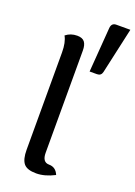

<svg xmlns="http://www.w3.org/2000/svg" viewBox="-159 -902 685 971"><g transform="rotate(20 183.5 -416.5)"><path d="M167 5.9Q117.7 5.9 99.4 -16.4Q81.1 -38.6 81.1 -89.8V-613.8Q81.1 -668 63.5 -698.7Q89.4 -719.7 125 -719.7Q153.3 -719.7 165 -704.3Q176.8 -689 176.8 -658.2V-108.9Q176.8 -58.1 213.4 -58.1Q250 -58.1 265.1 -21Q212.9 5.9 167 5.9ZM284.7 -570.8H245.1L263.2 -810.1Q265.1 -839.4 291.5 -839.4H366.7L312 -592.8Q307.1 -570.8 284.7 -570.8Z"/></g></svg>

Font: Bainsley
Style: Regular
Weight: 400
Designer: Paul James MIller
Foundry: High-Logic / Made with FontCreator
Version: Version 1.411;March 28, 2021;FontCreator 13.0.0.2683 64-bit